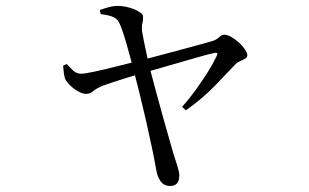

<svg xmlns="http://www.w3.org/2000/svg" viewBox="-20 -571 1040 646"><path d="M318.6 -523.4 316.2 -537.5Q331.5 -543 346.5 -547Q361.6 -551.1 377.4 -551.1Q389.8 -551.1 404.4 -548.1Q418.9 -545.1 431.6 -539.8Q444.4 -534.5 452.8 -528.2Q461.3 -522 461.3 -515.5Q462.1 -504.3 459.4 -493.8Q456.7 -483.4 457.7 -467.2Q459.5 -457.4 463.3 -436.9Q467.2 -416.3 472.6 -392.1Q477.9 -367.8 482.7 -346.7Q492.7 -308 504.3 -265.1Q515.9 -222.1 527.5 -180.7Q539 -139.4 548.7 -105.5Q558.4 -71.7 564.4 -51.2Q570.2 -33.7 576.7 -12.9Q583.3 7.9 583.3 19.4Q583.3 54.7 552.4 54.7Q531.5 54.7 520.3 38.7Q509 22.7 505.4 -0.7Q500.4 -30.2 491.4 -73.2Q482.4 -116.2 471.5 -164.1Q460.7 -211.9 449.7 -256.2Q438.7 -300.5 430.1 -333.3Q426.3 -348.2 420.2 -370.9Q414.1 -393.7 407.2 -418Q400.3 -442.4 393.4 -463.1Q386.5 -483.7 381.3 -493.9Q374.3 -508.7 359.1 -514.6Q344 -520.5 318.6 -523.4ZM204.4 -355.6Q214.3 -345.6 225 -334.7Q235.7 -323.7 252.4 -322.9Q263.5 -322.9 296 -329.6Q328.4 -336.3 370.8 -347.2Q413.2 -358.1 452.4 -367.7Q476.8 -373.7 512.4 -383.4Q548.1 -393.1 585.3 -402.9Q622.6 -412.7 652.3 -421Q682.1 -429.2 695.2 -433Q707.9 -437.2 717.3 -445.8Q726.8 -454.3 734.6 -454.3Q744.9 -454.3 758.2 -446.7Q771.5 -439.2 783.7 -428Q795.9 -416.8 804 -405Q812.1 -393.2 812.1 -385.5Q812.1 -378.2 804.9 -373.8Q797.8 -369.4 788.1 -365.4Q778.5 -361.4 772 -354.6Q746.6 -327.4 703.3 -282.8Q660.1 -238.2 605.4 -199.9L592.6 -211.5Q618.5 -240.5 641.1 -272.1Q663.7 -303.7 681.6 -332.6Q699.4 -361.5 708.5 -381.6Q712.9 -390.2 710.3 -392.3Q707.7 -394.4 699.7 -392.4Q684.9 -389.4 655.9 -381.3Q626.9 -373.3 591.2 -362.8Q555.5 -352.3 520.7 -342.4Q485.8 -332.5 459.4 -325.1Q436.2 -318.3 408.9 -310Q381.6 -301.7 359.2 -294.2Q336.9 -286.7 327.3 -283.1Q305.7 -274.6 294.4 -264.9Q283 -255.1 269.7 -255.1Q258.6 -255.1 244.2 -262.9Q229.7 -270.6 217.2 -282.5Q204.6 -294.4 198.9 -306Q196.4 -313.3 194.9 -324.7Q193.3 -336.2 192.3 -349.9Z"/></svg>

Font: Noto Serif HK
Style: Regular
Weight: 200
Designer: Ryoko NISHIZUKA 西塚涼子 (kana & ideographs); Frank Grießhammer (Latin, Greek & Cyrillic); Wenlong ZHANG 张文龙 (bopomofo); San
Foundry: Adobe
Version: Version 2.001;hotconv 1.1.0;makeotfexe 2.6.0